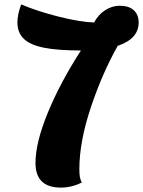

<svg xmlns="http://www.w3.org/2000/svg" viewBox="-20 -730 649 871"><path d="M514 -522Q443 -396 391.5 -241Q340 -86 340 37Q340 58 342 71Q344 84 351 98Q305 121 256 121Q141 121 141 9Q141 -83 197 -219Q253 -355 347 -501Q242 -501 179.5 -513.5Q117 -526 88 -554Q59 -582 59 -628Q59 -664 76 -710Q152 -678 248 -654Q344 -630 407 -628Q426 -664 457.5 -684Q489 -704 523 -704Q564 -704 586.5 -684Q609 -664 609 -628Q609 -554 514 -522Z"/></svg>

Font: Lemonada SemiBold
Style: Regular
Weight: 600
Designer: Mohamed Gaber (Arabic) Eduardo Tunni (Latin)
Foundry: Kief Type Foundry
Version: Version 3.006